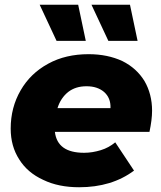

<svg xmlns="http://www.w3.org/2000/svg" viewBox="-20 -779 678 808"><path d="M620 -313C620 -287 616 -257 609 -224H211C218 -165 259 -136 334 -136C358 -136 381 -140 404 -147C427 -154 447 -165 465 -180L544 -61C481 -14 404 9 313 9C256 9 205 -1 162 -22C118 -42 84 -71 61 -108C37 -145 25 -188 25 -238C25 -297 39 -351 67 -399C94 -446 133 -484 183 -511C232 -538 289 -551 353 -551C407 -551 454 -541 495 -522C535 -502 566 -474 588 -438C609 -402 620 -360 620 -313ZM344 -416C313 -416 288 -408 267 -392C246 -375 231 -353 222 -324H445C446 -353 437 -375 418 -392C399 -408 375 -416 344 -416ZM218 -607 147 -759H309L341 -607ZM436 -607 365 -759H527L559 -607Z"/></svg>

Font: My Font
Style: Italic
Weight: 500
Designer: Julieta Ulanovsky
Foundry: Julieta Ulanovsky
Version: ""